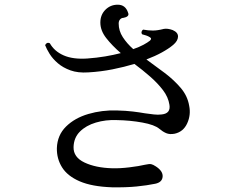

<svg xmlns="http://www.w3.org/2000/svg" viewBox="-20 -785 1040 817"><path d="M456 12Q371 9 319 -13.5Q267 -36 244 -73Q221 -110 222 -155Q224 -210 261 -246.5Q298 -283 356 -300Q414 -317 477 -315Q516 -314 545 -310.5Q574 -307 596 -303Q618 -300 635 -298Q652 -296 668 -298Q707 -302 701 -339Q696 -372 673.5 -401.5Q651 -431 619 -459Q587 -487 552 -513Q509 -500 459 -490Q409 -480 356 -477Q312 -474 280 -485.5Q248 -497 226 -516Q204 -535 191 -556Q178 -577 172 -593Q179 -607 192 -601Q211 -567 250.5 -549.5Q290 -532 351 -536Q392 -539 427.5 -545Q463 -551 494 -559Q457 -591 432 -623Q407 -655 407 -689Q407 -722 428.5 -743.5Q450 -765 481 -765Q514 -765 525 -731Q529 -722 523 -716.5Q517 -711 505 -709Q497 -709 491 -702.5Q485 -696 485 -685Q485 -654 502.5 -627Q520 -600 547 -576Q573 -585 590.5 -594.5Q608 -604 618 -612Q628 -621 617 -627Q611 -631 602 -634Q593 -637 585 -639Q581 -644 582.5 -650Q584 -656 589 -659Q611 -655 630.5 -655Q650 -655 677 -662Q693 -665 715 -657Q738 -647 737.5 -629Q737 -611 717 -594Q698 -578 669 -562Q640 -546 603 -532Q642 -504 681 -474.5Q720 -445 749 -411Q778 -377 785 -335Q793 -296 776.5 -260Q760 -224 723 -216Q702 -212 687 -218.5Q672 -225 658 -237Q638 -254 586 -263.5Q534 -273 477 -274Q430 -276 388 -263.5Q346 -251 320 -225Q294 -199 293 -159Q292 -116 339.5 -93.5Q387 -71 457 -69Q490 -68 531 -73Q572 -78 597 -84Q615 -88 623 -86.5Q631 -85 643 -77Q674 -57 672 -33Q670 -9 640 -3Q606 4 561.5 8.5Q517 13 456 12Z"/></svg>

Font: Zen Old Mincho Medium
Style: Regular
Weight: 500
Designer: Yoshimichi Ohira
Foundry: Positype
Version: Version 1.500